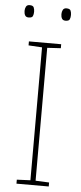

<svg xmlns="http://www.w3.org/2000/svg" viewBox="-60 -927 403 960"><g transform="rotate(5 141.5 -447.5)"><path d="M223 0H61V-20L129 -23V-690L61 -694V-714H223V-694L155 -690V-23L223 -20ZM26 -864Q26 -876 31 -885.5Q36 -895 49 -895Q66 -895 70 -885.5Q74 -876 74 -864Q74 -851 70 -842Q66 -833 49 -833Q36 -833 31 -842Q26 -851 26 -864ZM211 -864Q211 -876 216 -885.5Q221 -895 234 -895Q251 -895 255 -885.5Q259 -876 259 -864Q259 -851 255 -842Q251 -833 234 -833Q221 -833 216 -842Q211 -851 211 -864Z"/></g></svg>

Font: Noto Sans Devanagari Thin
Style: Regular
Weight: 100
Designer: Jelle Bosma - Monotype Design Team
Foundry: Monotype Imaging Inc.
Version: Version 2.004; ttfautohint (v1.8.4.7-5d5b)